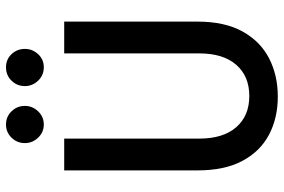

<svg xmlns="http://www.w3.org/2000/svg" viewBox="-173 -761 946 640"><g transform="rotate(-90 300.0 -441.0)"><path d="M298 12Q227 12 171.5 -17Q116 -46 84 -105.5Q52 -165 52 -256V-700H158V-250Q158 -170 196 -126.5Q234 -83 300 -83Q366 -83 404 -126.5Q442 -170 442 -250V-700H548V-256Q548 -165 515 -105.5Q482 -46 425.5 -17Q369 12 298 12ZM396 -768Q369 -768 351 -787Q333 -806 333 -831Q333 -857 351 -875.5Q369 -894 396 -894Q422 -894 439.5 -875.5Q457 -857 457 -831Q457 -806 439.5 -787Q422 -768 396 -768ZM205 -768Q179 -768 161 -787Q143 -806 143 -831Q143 -857 161 -875.5Q179 -894 205 -894Q231 -894 249 -875.5Q267 -857 267 -831Q267 -806 249 -787Q231 -768 205 -768Z"/></g></svg>

Font: DM Mono Medium
Style: Regular
Weight: 500
Designer: Colophon Foundry
Foundry: Colophon Foundry
Version: Version 1.000; ttfautohint (v1.8.2.53-6de2)